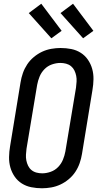

<svg xmlns="http://www.w3.org/2000/svg" viewBox="-20 -1000 540 1028"><path d="M205 8Q176 8 148 2.5Q120 -3 97 -17.5Q74 -32 58.5 -54.5Q43 -77 35.5 -103.5Q28 -130 28.5 -159Q29 -188 34 -217L90 -559Q94 -584 102.5 -608.5Q111 -633 125.5 -655Q140 -677 161 -694.5Q182 -712 205.5 -723Q229 -734 254.5 -738.5Q280 -743 304 -743Q334 -743 361.5 -737.5Q389 -732 412 -717.5Q435 -703 450.5 -680.5Q466 -658 473.5 -631.5Q481 -605 480.5 -576Q480 -547 475 -518L419 -176Q415 -151 406.5 -126.5Q398 -102 383.5 -80Q369 -58 348 -40.5Q327 -23 303.5 -12Q280 -1 254.5 3.5Q229 8 205 8ZM206 -72Q228 -72 251 -80Q274 -88 291 -105.5Q308 -123 317 -145Q326 -167 330 -189L387 -531Q389 -547 390 -563Q391 -579 388 -594Q385 -609 378.5 -622.5Q372 -636 360.5 -645.5Q349 -655 334 -659Q319 -663 303 -663Q281 -663 258 -655Q235 -647 218 -629.5Q201 -612 192 -590Q183 -568 179 -546L122 -204Q120 -188 119 -172Q118 -156 121 -141Q124 -126 130.5 -112.5Q137 -99 148.5 -89.5Q160 -80 175 -76Q190 -72 206 -72ZM425 -795 304 -930 371 -980 480 -835ZM255 -795 134 -930 201 -980 310 -835Z"/></svg>

Font: Iosevka SS04 Medium Oblique
Style: Regular
Weight: 500
Italic angle: -9°
Monospace: yes
Designer: Belleve Invis
Foundry: Belleve Invis
Version: Version 19.0.0; ttfautohint (v1.8.4)